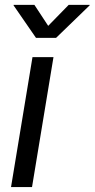

<svg xmlns="http://www.w3.org/2000/svg" viewBox="-20 -762 385 782"><path d="M24.9 0 112.3 -529.3H197.8L110.4 0ZM120.1 -742.2 176.3 -656.7 259.8 -742.2H345.2V-740.2L208.5 -607.9H126.5L35.2 -740.2L35.6 -742.2Z"/></svg>

Font: Inter 24pt
Style: Italic
Weight: 400
Italic angle: -9.3988°
Designer: Rasmus Andersson
Foundry: rsms
Version: Version 4.001;git-66647c0bb